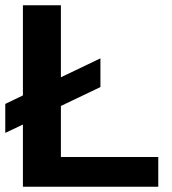

<svg xmlns="http://www.w3.org/2000/svg" viewBox="-20 -708 651 728"><path d="M580.1 0H66.9V-235.8L0 -204.1V-314L66.9 -346.2V-688H210.9V-415L360.8 -486.8V-377.9L210.9 -306.2V-112.8H580.1Z"/></svg>

Font: Libra Sans Modern
Style: Bold
Weight: 700
Foundry: Stefan Peev, Context Ltd
Version: Version 1.000